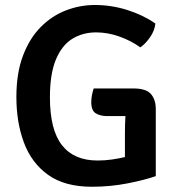

<svg xmlns="http://www.w3.org/2000/svg" viewBox="-20 -716 688 750"><path d="M468 -197Q468 -213.5 468.5 -230.2Q469 -247 470 -262.5H398.5Q372 -262.5 354.2 -273.2Q336.5 -284 336.5 -317Q336.5 -330 339.2 -344.5Q342 -359 346 -370.5H501Q550.5 -370.5 569.5 -348.8Q588.5 -327 588.5 -290V-28Q544 -12.5 477.2 0.5Q410.5 13.5 339 13.5Q233 13.5 168.2 -32.8Q103.5 -79 73.8 -158.2Q44 -237.5 44 -337Q44 -430.5 69.8 -498.5Q95.5 -566.5 139.2 -610.5Q183 -654.5 237.8 -675.5Q292.5 -696.5 350.5 -696.5Q415.5 -696.5 477.8 -676.8Q540 -657 587 -624Q584 -596 565.8 -570Q547.5 -544 528 -531Q492 -557 446.5 -573.2Q401 -589.5 355.5 -589.5Q303 -589.5 262.2 -564.2Q221.5 -539 198.2 -483.2Q175 -427.5 175 -335.5Q175 -209 222 -149Q269 -89 361 -89Q390.5 -89 417.8 -93Q445 -97 468 -102.5Z"/></svg>

Font: Signika Negative SC SemiBold
Style: Regular
Weight: 600
Designer: Anna Giedryś
Foundry: Anna Giedryś
Version: Version 2.000; ttfautohint (v1.8.3) -l 8 -r 50 -G 200 -x 9 -